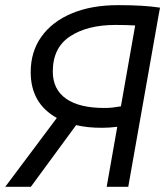

<svg xmlns="http://www.w3.org/2000/svg" viewBox="-28 -723 639 743"><path d="M368.7 -228.5Q313 -228 266.6 -238.8L91.3 0H-7.8L191.9 -266.6Q90.8 -322.8 90.8 -443.8Q90.8 -523.4 132.6 -581.5Q174.3 -639.6 250.2 -671.4Q326.2 -703.1 429.2 -703.1Q480 -703.1 520 -700.7Q560.1 -698.2 591.3 -693.4L586.4 -667.5L468.3 0H384.8L425.8 -232.4Q395.5 -228.5 368.7 -228.5ZM439.9 -311.5 495.1 -624.5Q459 -626.5 418.9 -626.5Q310.5 -626.5 243.4 -582.5Q176.3 -538.6 176.3 -446.3Q176.3 -377 228 -340.8Q279.8 -304.7 378.4 -305.2Q393.1 -305.2 408.4 -306.9Q423.8 -308.6 439.9 -311.5Z"/></svg>

Font: Cascadia Mono PL SemiLight
Style: Italic
Weight: 350
Italic angle: -10°
Monospace: yes
Designer: Aaron Bell
Foundry: Saja Typeworks
Version: Version 2404.023; ttfautohint (v1.8.4)